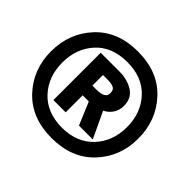

<svg xmlns="http://www.w3.org/2000/svg" viewBox="-159 -1016 1062 1062"><g transform="rotate(45 372.5 -484.5)"><path d="M362 -146Q205 -146 113 -244Q21 -342 21 -483Q21 -626 113 -724.5Q205 -823 362 -823Q520 -823 612 -724.5Q704 -626 704 -483Q704 -342 612 -244Q520 -146 362 -146ZM362 -227Q480 -228 547.5 -301Q615 -374 615 -484Q615 -594 547.5 -667Q480 -740 362 -740Q243 -740 176 -667Q109 -594 109 -484Q109 -374 176 -301Q243 -228 362 -227ZM350 -594H317V-511H351Q380 -511 398.5 -520Q417 -529 417 -552Q417 -579 399 -586.5Q381 -594 350 -594ZM421 -302 365 -435H317V-302H221V-672H370Q430 -672 475 -643.5Q520 -615 520 -555Q520 -519 502 -493.5Q484 -468 457 -455L529 -302Z"/></g></svg>

Font: Palanquin Dark Medium
Style: Regular
Weight: 500
Designer: Pria Ravichandran
Version: Version 1.001